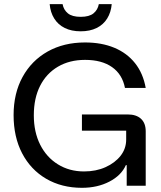

<svg xmlns="http://www.w3.org/2000/svg" viewBox="-20 -888 770 918"><path d="M371.7 10Q275 10 200.8 -33.3Q126.7 -76.7 85.8 -155Q45 -233.3 45 -337.5Q45 -441.7 87.9 -520Q130.8 -598.3 207.9 -641.7Q285 -685 386.7 -685Q465.8 -685 526.7 -659.6Q587.5 -634.2 625.8 -585.8Q664.2 -537.5 676.7 -467.5H577.5Q565 -532.5 515.8 -567.1Q466.7 -601.7 386.7 -601.7Q312.5 -601.7 257.1 -569.2Q201.7 -536.7 171.7 -477.5Q141.7 -418.3 141.7 -336.7Q141.7 -256.7 172.1 -196.2Q202.5 -135.8 257.1 -102.1Q311.7 -68.3 381.7 -68.3Q439.2 -68.3 484.6 -88.8Q530 -109.2 556.7 -143.3Q583.3 -177.5 583.3 -220.8V-263.3H371.7V-340.8H590.8Q631.7 -340.8 654.2 -320Q676.7 -299.2 676.7 -260V0H585.8V-98.3H581.7Q560 -49.2 502.9 -19.6Q445.8 10 371.7 10ZM365.8 -738.3Q321.7 -738.3 289.6 -754.2Q257.5 -770 239.2 -799.6Q220.8 -829.2 217.5 -868.3H279.2Q284.2 -840.8 304.6 -824.2Q325 -807.5 365.8 -807.5Q406.7 -807.5 427.1 -824.2Q447.5 -840.8 452.5 -868.3H514.2Q510.8 -829.2 492.5 -799.6Q474.2 -770 442.1 -754.2Q410 -738.3 365.8 -738.3Z"/></svg>

Font: Funnel Display
Style: Regular
Weight: 400
Designer: NORD ID, Kristian Moeller
Foundry: Dicotype
Version: Version 1.000